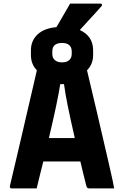

<svg xmlns="http://www.w3.org/2000/svg" viewBox="-20 -1048 690 1068"><path d="M184 0H43Q40 0 37 -3Q34 -6 35 -13Q40 -35 50.5 -79.5Q61 -124 75 -183Q89 -242 104 -307Q119 -372 134 -437Q149 -502 162.5 -559Q176 -616 185 -657Q152 -691 152 -742V-768Q152 -822 189 -856.5Q226 -891 294 -897Q313 -930 331.5 -961.5Q350 -993 370 -1028H539Q545 -1028 547 -1023.5Q549 -1019 545 -1014Q522 -988 505.5 -970Q489 -952 470.5 -932Q452 -912 424 -881Q498 -847 498 -768V-742Q498 -691 464 -657Q488 -555 518 -428.5Q548 -302 582 -153Q590 -116 599 -78Q608 -40 615 0H478Q469 0 465.5 -3.5Q462 -7 459 -19Q450 -54 442 -87Q434 -120 427 -150H221Q212 -116 203 -78.5Q194 -41 184 0ZM325 -809Q271 -809 271 -762V-748Q271 -725 286 -713Q300 -701 325 -701Q351 -701 365 -713.5Q379 -726 379 -748V-762Q379 -785 365 -797Q352 -809 325 -809ZM315 -580Q307 -528 292 -457Q277 -386 252 -280H396Q372 -385 357.5 -456Q343 -527 336 -580Z"/></svg>

Font: Recursive Sn Lnr St XBd
Style: Regular
Weight: 800
Version: Version 1.079;hotconv 1.0.112;makeotfexe 2.5.65598; ttfautoh